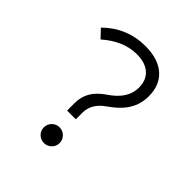

<svg xmlns="http://www.w3.org/2000/svg" viewBox="-195 -834 975 975"><g transform="rotate(45 293.0 -346.5)"><path d="M241.2 -189.9V-243.7Q241.2 -289.6 262.2 -325Q283.2 -360.4 328.6 -391.1Q417 -450.7 417 -529.8Q417 -583.5 383.8 -613.3Q350.6 -643.1 290 -643.1Q193.8 -643.1 106 -565.4L64.5 -609.4Q159.7 -703.1 291 -703.1Q382.8 -703.1 433.1 -658.9Q483.4 -614.7 483.4 -534.7Q483.4 -478.5 455.8 -433.3Q428.2 -388.2 368.7 -347.2Q303.7 -302.7 303.7 -236.8V-189.9ZM274.4 9.8Q251 9.8 234.4 -6.6Q217.8 -22.9 217.8 -46.4Q217.8 -69.8 234.4 -86.4Q251 -103 274.4 -103Q297.9 -103 314.5 -86.4Q331.1 -69.8 331.1 -46.4Q331.1 -22.9 314.5 -6.6Q297.9 9.8 274.4 9.8Z"/></g></svg>

Font: Cascadia Code NF Light
Style: Regular
Weight: 300
Monospace: yes
Designer: Aaron Bell
Foundry: Saja Typeworks
Version: Version 2404.023; ttfautohint (v1.8.4)